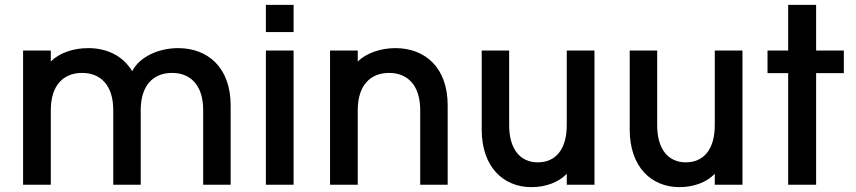

<svg xmlns="http://www.w3.org/2000/svg" viewBox="-20 -760 3522 790"><path d="M75 -552V0H189V-307C189 -408 240 -460 318 -460C395 -460 446 -408 446 -307V0H559V-307C559 -408 610 -460 688 -460C765 -460 816 -408 816 -307V0H929V-327C929 -481 836 -562 713 -562C631 -562 553 -525 524 -467C486 -530 421 -562 343 -562C281 -562 224 -542 189 -507V-552Z M1074 -552V0H1188V-552ZM1074 -628H1188V-740H1074Z M1338 -552V0H1452V-307C1452 -408 1503 -460 1581 -460C1658 -460 1709 -408 1709 -307V0H1822V-327C1822 -481 1730 -562 1607 -562C1545 -562 1487 -541 1452 -507V-552Z M2426 0V-552H2312V-245C2312 -144 2265 -92 2193 -92C2122 -92 2075 -144 2075 -245V-552H1962V-227C1962 -73 2051 10 2167 10C2225 10 2279 -10 2312 -45V0Z M3035 0V-552H2921V-245C2921 -144 2874 -92 2802 -92C2731 -92 2684 -144 2684 -245V-552H2571V-227C2571 -73 2660 10 2776 10C2834 10 2888 -10 2921 -45V0Z M3338 0V-459H3452V-552H3338V-740H3223V-552H3138V-459H3223V0Z"/></svg>

Font: Malmofest Medium
Style: Regular
Weight: 500
Designer: Jonny Pinhorn (Poppins), Kolossal
Version: Version 1.004;Glyphs 3.1.2 (3151)